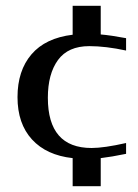

<svg xmlns="http://www.w3.org/2000/svg" viewBox="-20 -579 472 658"><path d="M229 59.1V-37.1Q139.2 -46.9 89.6 -101.1Q40 -155.3 40 -246.1Q40 -336.9 87.9 -392.8Q135.7 -448.7 229 -460V-559.1H325.2V-460.9Q359.9 -458 412.1 -448.2V-405.8Q342.3 -420.9 286.1 -420.9Q213.4 -420.9 178.7 -373.3Q144 -325.7 144 -244.1Q144 -71.8 293.9 -71.8Q336.4 -71.8 412.1 -88.9V-51.8Q362.3 -41.5 325.2 -37.1V59.1Z"/></svg>

Font: Wesal
Style: Regular
Weight: 400
Designer: Ahmed zaza
Foundry: Ahmed zaza
Version: Version 2.01